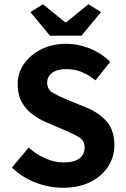

<svg xmlns="http://www.w3.org/2000/svg" viewBox="-20 -871 592 903"><path d="M276 12Q211 12 148 -12Q85 -36 36 -83L115 -177Q150 -145 193.5 -126Q237 -107 279 -107Q328 -107 353 -125.5Q378 -144 378 -177Q378 -210 351 -226Q324 -242 281 -260L195 -297Q162 -311 131.5 -334Q101 -357 82 -391.5Q63 -426 63 -474Q63 -527 92.5 -570Q122 -613 173.5 -639Q225 -665 291 -665Q348 -665 402.5 -643Q457 -621 498 -580L429 -493Q397 -519 364 -532.5Q331 -546 291 -546Q250 -546 226 -529Q202 -512 202 -482Q202 -449 231.5 -432.5Q261 -416 303 -399L387 -365Q447 -340 482.5 -298.5Q518 -257 518 -188Q518 -134 489 -88.5Q460 -43 406 -15.5Q352 12 276 12ZM215 -703 123 -814 182 -851 287 -766H291L396 -851L455 -814L363 -703Z"/></svg>

Font: Assistant
Style: Bold
Weight: 700
Designer: Hebrew By Ben Nathan, Latin by Paul Hunt
Version: Version 3.000